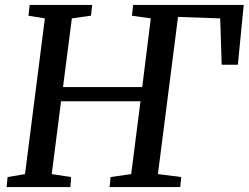

<svg xmlns="http://www.w3.org/2000/svg" viewBox="-20 -763 1014 783"><path d="M356 -743 351 -699 273 -688 237 -408H560L595 -688L518 -699L523 -743H974L950 -499H884L878 -688L706 -694L624 -53L719 -41L715 0H427L431 -41L515 -53L553 -350H229L191 -53L270 -41L267 0H7L11 -41L82 -53L163 -688L96 -699L101 -743Z"/></svg>

Font: Koeln Type Serif
Style: Italic
Weight: 400
Italic angle: -8°
Designer: Eben Sorkin
Foundry: Eben Sorkin
Version: Version 2.002